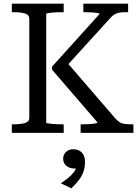

<svg xmlns="http://www.w3.org/2000/svg" viewBox="-20 -730 768 1055"><path d="M423 0V-47H432Q451 -47 470 -48Q489 -49 502.5 -51.5Q516 -54 516 -57L266 -347V-364L527 -653Q526 -657 514 -659Q502 -661 484 -662Q466 -663 447 -663H438V-710H684V-663H668Q650 -663 636 -660.5Q622 -658 611 -652Q600 -646 589 -634L356 -378L613 -80Q626 -66 637.5 -58.5Q649 -51 664.5 -49Q680 -47 702 -47H713V0ZM45 0V-47H56Q93 -47 117 -54Q141 -61 141 -83V-627Q141 -649 117 -656Q93 -663 56 -663H45V-710H330V-663H321Q307 -663 291.5 -662.5Q276 -662 263 -660.5Q250 -659 242 -657.5Q234 -656 234 -653V-57Q234 -54 242 -52.5Q250 -51 263 -49.5Q276 -48 291.5 -47.5Q307 -47 321 -47H330V0ZM372 305 314 277Q336 263 355.5 247Q375 231 388 213Q394 204 397 196Q394 196 391 196Q362 196 344.5 181Q327 166 327 143Q327 119 343 104.5Q359 90 383 90Q411 90 429 107.5Q447 125 447 160Q447 189 438.5 213.5Q430 238 413 260Q396 282 372 305Z"/></svg>

Font: Roboto Serif 20pt
Style: Regular
Weight: 400
Designer: Greg Gazdowicz
Foundry: Commercial Type
Version: Version 1.008